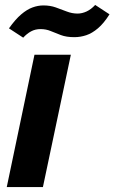

<svg xmlns="http://www.w3.org/2000/svg" viewBox="-20 -758 464 778"><path d="M7.4 0 119.7 -536.3H267.1L153.9 0ZM281.1 -607.4Q249 -607.4 226.6 -615.9Q204.1 -624.3 185.4 -632.2Q166.7 -640.1 144 -640.1Q122.9 -640.1 105.9 -630.9Q88.9 -621.7 74 -605.4L16.3 -643.1Q42.3 -679.7 65.7 -699.6Q89.1 -719.6 111.6 -727.8Q134 -736 155.9 -736Q183.3 -736 206.1 -727.9Q228.9 -719.9 250.5 -711.4Q272.1 -703 294.4 -703Q312.1 -703 330.6 -711.4Q349 -719.9 365.7 -738L423.7 -700Q400.9 -663.7 377 -643.4Q353.1 -623.1 329.5 -615.3Q305.9 -607.4 281.1 -607.4Z"/></svg>

Font: Mona Sans
Style: Italic
Weight: 200
Italic angle: -11.6951°
Designer: Deni Anggara
Foundry: GitHub
Version: Version 2.000